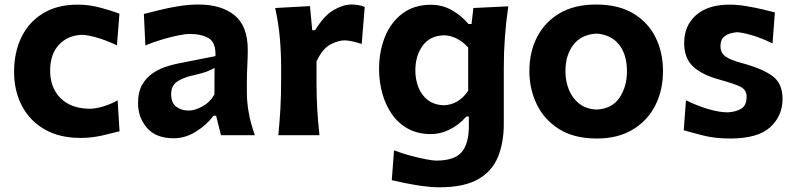

<svg xmlns="http://www.w3.org/2000/svg" viewBox="-20 -586 3446 832"><path d="M329.1 11.7Q237.8 11.7 173.3 -25.4Q108.9 -62.5 75 -127.4Q41 -192.4 41 -274.9Q41 -358.4 72.5 -424.1Q104 -489.7 165.8 -527.8Q227.5 -565.9 317.4 -565.9Q366.7 -565.9 415.3 -552.7Q463.9 -539.6 497.6 -526.9L486.8 -389.6Q434.1 -414.1 394.5 -424.6Q355 -435.1 335 -435.1Q272.9 -432.6 235.1 -391.8Q197.3 -351.1 197.3 -279.3Q197.3 -207 241.5 -161.6Q285.6 -116.2 367.2 -114.7Q392.1 -114.7 424.8 -124Q457.5 -133.3 489.7 -151.4L498 -17.1Q466.3 -8.8 421.4 1.5Q376.5 11.7 329.1 11.7Z M732.9 13.2Q656.2 13.2 617.2 -31.5Q578.1 -76.2 578.1 -139.6Q578.1 -186 595.2 -217Q612.3 -248 639.2 -266.8Q666 -285.6 695.6 -295.7Q725.1 -305.7 750 -310.5L913.6 -342.8Q916 -400.9 885 -419.9Q854 -439 799.8 -439Q786.1 -439 754.6 -432.9Q723.1 -426.8 684.6 -415.5Q646 -404.3 609.9 -389.2L603.5 -525.4Q630.4 -532.2 669.4 -542Q708.5 -551.8 752.9 -559.1Q797.4 -566.4 840.3 -566.4Q938.5 -566.4 996.1 -520Q1053.7 -473.6 1053.7 -369.1Q1053.7 -342.3 1051.8 -304Q1049.8 -265.6 1049.8 -233.9V-184.6Q1049.8 -143.6 1057.9 -97.7Q1065.9 -51.8 1084.5 0H937.5L916.5 -84.5H905.3Q876.5 -45.4 829.8 -16.1Q783.2 13.2 732.9 13.2ZM798.3 -106.9Q823.7 -106.9 856.4 -124.5Q889.2 -142.1 909.2 -176.3L909.7 -292Q898.9 -285.2 879.2 -277.1Q859.4 -269 808.1 -257.3Q773.9 -249.5 747.8 -232.4Q721.7 -215.3 721.7 -178.2Q721.7 -139.6 744.1 -123.3Q766.6 -106.9 798.3 -106.9Z M1186 0Q1191.9 -59.6 1195.1 -115.2Q1198.2 -170.9 1198.2 -239.7V-294.4Q1198.2 -356.9 1192.6 -421.4Q1187 -485.8 1172.4 -551.3L1323.2 -559.6L1333 -455.1H1345.7Q1383.8 -518.1 1425.3 -542.2Q1466.8 -566.4 1502.4 -566.4Q1515.1 -566.4 1530.8 -564.2Q1546.4 -562 1560.5 -556.2L1547.4 -395.5Q1528.3 -401.9 1507.8 -406.5Q1487.3 -411.1 1473.1 -411.1Q1447.3 -411.1 1413.1 -394Q1378.9 -377 1351.6 -320.3V-231.4Q1351.6 -168.9 1354.7 -114.3Q1357.9 -59.6 1364.3 0Z M1884.3 225.6Q1850.1 225.6 1811 220.2Q1772 214.8 1736.6 207.5Q1701.2 200.2 1677.7 194.8L1687.5 65.4Q1721.7 78.6 1758.8 88.6Q1795.9 98.6 1826.2 104.2Q1856.4 109.9 1869.6 109.9Q1949.7 109.9 1980.7 73Q2011.7 36.1 2011.7 -39.6V-81.1H2001Q1966.3 -42.5 1926.5 -23.7Q1886.7 -4.9 1847.7 -4.9Q1790.5 -4.9 1748.3 -28.1Q1706.1 -51.3 1678.2 -91.3Q1650.4 -131.3 1636.5 -181.9Q1622.6 -232.4 1622.6 -286.6Q1622.6 -363.3 1648.2 -426.5Q1673.8 -489.7 1724.1 -527.6Q1774.4 -565.4 1847.7 -565.4Q1896 -565.4 1937.5 -542.2Q1979 -519 2010.3 -481.9H2023.4L2031.2 -551.3L2182.6 -558.6Q2163.1 -425.3 2163.1 -294.4V-48.8Q2163.1 32.7 2137.5 94.7Q2111.8 156.7 2051 191.2Q1990.2 225.6 1884.3 225.6ZM1903.3 -129.9Q1968.3 -132.3 2008.8 -192.9V-379.9Q1987.3 -404.8 1959.5 -418.7Q1931.6 -432.6 1904.3 -433.1Q1841.8 -431.2 1810.8 -387Q1779.8 -342.8 1779.8 -281.2Q1779.8 -242.2 1793 -208Q1806.2 -173.8 1833.7 -152.6Q1861.3 -131.3 1903.3 -129.9Z M2566.4 14.2Q2467.3 14.2 2402.3 -26.9Q2337.4 -67.9 2305.7 -134.5Q2273.9 -201.2 2273.9 -277.8Q2273.9 -360.4 2307.4 -425.5Q2340.8 -490.7 2405.3 -528.6Q2469.7 -566.4 2563 -566.4Q2659.2 -566.4 2723.6 -528.1Q2788.1 -489.7 2820.6 -424.3Q2853 -358.9 2853 -277.8Q2853 -194.8 2819.3 -128.7Q2785.6 -62.5 2721.4 -24.2Q2657.2 14.2 2566.4 14.2ZM2565.4 -111.3Q2631.8 -114.3 2664.3 -162.4Q2696.8 -210.4 2696.8 -277.8Q2696.8 -349.1 2662.8 -392.3Q2628.9 -435.5 2565.4 -440.4Q2499 -437 2464.6 -391.8Q2430.2 -346.7 2430.2 -277.8Q2430.2 -234.4 2445.3 -197Q2460.4 -159.7 2490.5 -136.5Q2520.5 -113.3 2565.4 -111.3Z M3144.5 14.2Q3078.1 14.2 3027.3 1.2Q2976.6 -11.7 2942.9 -21.5L2952.6 -151.4Q2997.6 -128.9 3047.1 -114Q3096.7 -99.1 3134.8 -99.1Q3167.5 -101.1 3191.4 -114.7Q3215.3 -128.4 3215.3 -167.5Q3215.3 -196.3 3189.2 -209.7Q3163.1 -223.1 3095.2 -241.7Q3022.5 -261.7 2983.6 -297.6Q2944.8 -333.5 2944.8 -399.4Q2944.8 -475.1 2996.3 -520.5Q3047.9 -565.9 3142.1 -565.9Q3174.8 -565.9 3211.9 -559.8Q3249 -553.7 3282.5 -545.9Q3315.9 -538.1 3337.9 -532.2L3327.6 -397.9Q3277.3 -422.4 3234.9 -434.3Q3192.4 -446.3 3172.4 -446.3Q3158.2 -445.3 3141.6 -440.2Q3125 -435.1 3113.5 -422.6Q3102.1 -410.2 3102.1 -385.7Q3102.1 -357.9 3122.8 -342Q3143.6 -326.2 3197.3 -312Q3286.1 -287.6 3328.6 -255.6Q3371.1 -223.6 3371.1 -157.7Q3371.1 -84 3317.6 -34.9Q3264.2 14.2 3144.5 14.2Z"/></svg>

Font: Pinar Bold
Style: Regular
Weight: 700
Designer: Amin Abedi
Version: Version 3.000